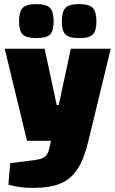

<svg xmlns="http://www.w3.org/2000/svg" viewBox="-20 -738 564 938"><path d="M3 0ZM521 -500 412 -50Q391 38 359 87.5Q327 137 275.5 158.5Q224 180 141 180Q74 180 21 164L30 59L150 44Q178 40 192 32.5Q206 25 213.5 9Q221 -7 227 -40L229 -50H112L3 -500H198L257 -225H267L326 -500ZM73 -634Q73 -680 90.5 -699Q108 -718 158 -718Q207 -718 224.5 -699Q242 -680 242 -634Q242 -588 225 -570Q208 -552 158 -552Q108 -552 90.5 -570Q73 -588 73 -634ZM282 -634Q282 -680 299.5 -699Q317 -718 367 -718Q416 -718 433.5 -699Q451 -680 451 -634Q451 -588 434 -570Q417 -552 367 -552Q317 -552 299.5 -570Q282 -588 282 -634Z"/></svg>

Font: Changa Black
Style: Regular
Weight: 900
Designer: Eduardo Rodriguez Tunni
Foundry: Eduardo Rodriguez Tunni
Version: Version 2.001; ttfautohint (v1.5.10-5e6f)